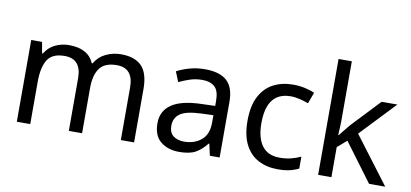

<svg xmlns="http://www.w3.org/2000/svg" viewBox="-71 -995 2652 1240"><g transform="rotate(10 1255.0 -375.0)"><path d="M673 -546Q764 -546 809 -499.5Q854 -453 854 -349V0H767V-345Q767 -472 658 -472Q580 -472 546.5 -427Q513 -382 513 -296V0H426V-345Q426 -472 316 -472Q235 -472 204 -422Q173 -372 173 -278V0H85V-536H156L169 -463H174Q199 -505 241.5 -525.5Q284 -546 332 -546Q458 -546 496 -456H501Q528 -502 574.5 -524Q621 -546 673 -546Z M1223 -545Q1321 -545 1368 -502Q1415 -459 1415 -365V0H1351L1334 -76H1330Q1295 -32 1256.5 -11Q1218 10 1150 10Q1077 10 1029 -28.5Q981 -67 981 -149Q981 -229 1044 -272.5Q1107 -316 1238 -320L1329 -323V-355Q1329 -422 1300 -448Q1271 -474 1218 -474Q1176 -474 1138 -461.5Q1100 -449 1067 -433L1040 -499Q1075 -518 1123 -531.5Q1171 -545 1223 -545ZM1249 -259Q1149 -255 1110.5 -227Q1072 -199 1072 -148Q1072 -103 1099.5 -82Q1127 -61 1170 -61Q1238 -61 1283 -98.5Q1328 -136 1328 -214V-262Z M1796 10Q1725 10 1669.5 -19Q1614 -48 1582.5 -109Q1551 -170 1551 -265Q1551 -364 1584 -426Q1617 -488 1673.5 -517Q1730 -546 1802 -546Q1843 -546 1881 -537.5Q1919 -529 1943 -517L1916 -444Q1892 -453 1860 -461Q1828 -469 1800 -469Q1642 -469 1642 -266Q1642 -169 1680.5 -117.5Q1719 -66 1795 -66Q1839 -66 1872.5 -75Q1906 -84 1934 -97V-19Q1907 -5 1874.5 2.5Q1842 10 1796 10Z M2148 -363Q2148 -347 2146.5 -321Q2145 -295 2144 -276H2148Q2154 -284 2166 -299Q2178 -314 2190.5 -329.5Q2203 -345 2212 -355L2383 -536H2486L2269 -307L2501 0H2395L2209 -250L2148 -197V0H2061V-760H2148Z"/></g></svg>

Font: Noto Sans NKo
Style: Regular
Weight: 400
Designer: Monotype Design Team
Foundry: Monotype Imaging Inc.
Version: Version 2.003; ttfautohint (v1.8.4.7-5d5b)